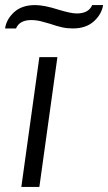

<svg xmlns="http://www.w3.org/2000/svg" viewBox="-33 -736 426 756"><path d="M193 -511 122 0H51L122 -511ZM254 -624Q231 -624 211 -628.5Q191 -633 165 -642Q160 -643 136.5 -650Q113 -657 90 -657Q44 -657 30 -624H-13Q-8 -660 22.5 -688Q53 -716 105 -716Q141 -716 197 -698Q246 -683 269 -683Q316 -683 330 -716H373Q367 -679 336 -651.5Q305 -624 254 -624Z"/></svg>

Font: Chivo Light Italic
Style: Regular
Weight: 300
Italic angle: -8.05°
Designer: Hector Gatti
Foundry: Omnibus-Type
Version: Version 1.007